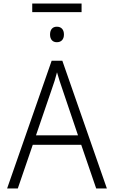

<svg xmlns="http://www.w3.org/2000/svg" viewBox="-20 -1058 640 1078"><path d="M436 -245H164L80 0H20L270 -717H330L580 0H520ZM418 -298 332 -552Q314 -603 300 -652Q289 -607 269 -552L182 -298ZM261 -864Q261 -885 271 -896.5Q281 -908 299 -908Q318 -908 328.5 -896.5Q339 -885 339 -864Q339 -844 328.5 -832.5Q318 -821 299 -821Q281 -821 271 -832.5Q261 -844 261 -864ZM161 -1038H438V-990H161Z"/></svg>

Font: Noto Sans Mono UI Light
Style: Regular
Weight: 300
Monospace: yes
Designer: Monotype Design team
Foundry: Monotype Imaging Inc.
Version: Version 1.000